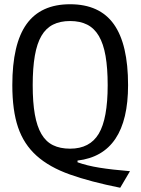

<svg xmlns="http://www.w3.org/2000/svg" viewBox="-20 -770 662 904"><path d="M546 114Q406 86 309 51.5Q212 17 152 -37Q92 -91 65 -170.5Q38 -250 38 -369Q38 -563 105 -656.5Q172 -750 310 -750Q449 -750 516 -656Q583 -562 583 -369Q583 -42 345 -14V-6Q389 10 448 19.5Q507 29 592 36ZM310 -70Q403 -70 445 -140.5Q487 -211 487 -369Q487 -449 477 -506.5Q467 -564 445.5 -600.5Q424 -637 390.5 -654Q357 -671 310 -671Q263 -671 229.5 -654Q196 -637 175 -601Q154 -565 144 -507.5Q134 -450 134 -369Q134 -288 144 -231.5Q154 -175 175 -139Q196 -103 229.5 -86.5Q263 -70 310 -70Z"/></svg>

Font: Encode Sans Compressed
Style: Medium
Weight: 500
Designer: Pablo Impallari, Andres Torresi
Foundry: Pablo Impallari, Andres Torresi
Version: Version 1.000; ttfautohint (v1.00) -l 8 -r 50 -G 200 -x 14 -